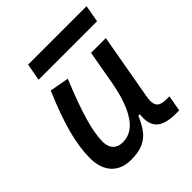

<svg xmlns="http://www.w3.org/2000/svg" viewBox="-194 -832 974 974"><g transform="rotate(-45 293.0 -345.5)"><path d="M191.4 10.3Q123 10.3 85.4 -30.5Q47.9 -71.3 47.9 -145Q47.9 -219.7 72 -310.3Q96.2 -400.9 149.9 -527.3L253.4 -508.3Q200.2 -378.9 176.3 -295.7Q152.3 -212.4 152.3 -157.2Q152.3 -121.6 170.9 -102.1Q189.5 -82.5 223.1 -82.5Q288.1 -82.5 330.6 -145.3Q373 -208 395.5 -325.7V-325.2L429.7 -517.6H535.6L473.1 -165.5Q469.7 -147.5 469.7 -133.3Q469.7 -111.3 478 -99.6Q490.7 -80.6 533.7 -80.6H554.7L539.6 4.9H516.6Q439.5 4.9 408.2 -25.4Q382.8 -49.8 382.8 -97.7Q382.8 -109.4 384.3 -122.6H373.5Q356.9 -81.5 335.2 -51.8Q313.5 -22 279.3 -5.9Q245.1 10.3 191.4 10.3ZM145 -609.4 161.6 -701.2H581.1L564.5 -609.4Z"/></g></svg>

Font: CaskaydiaCove NFP
Style: Italic
Weight: 400
Italic angle: -10°
Designer: Aaron Bell
Foundry: Saja Typeworks
Version: Version 2111.001; VTT 6.35;Nerd Fonts 3.1.1